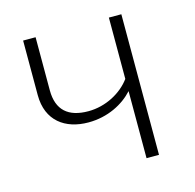

<svg xmlns="http://www.w3.org/2000/svg" viewBox="-88 -654 754 744"><g transform="rotate(-15 289.5 -282.0)"><path d="M411 -564V-318C376 -270 311 -234 241 -234C161 -234 117 -271 117 -351V-564H67V-345C67 -242 137 -192 230 -192C308 -192 372 -226 411 -269V0H461V-564Z"/></g></svg>

Font: Glow Sans SC Normal Light
Style: Regular
Weight: 300
Designer: Ryoko NISHIZUKA (kana, bopomofo & ideographs); Paul D. Hunt (Latin, Greek & Cyrillic); Sandoll Communications, Soo-young
Version: Version 0.93